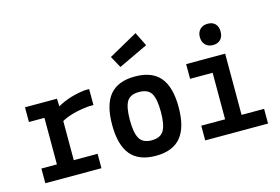

<svg xmlns="http://www.w3.org/2000/svg" viewBox="-96 -941 1691 1160"><g transform="rotate(-15 750.0 -361.0)"><path d="M61 0V-92H158V-383H61V-475H261L263 -427Q339 -470 437 -481H464V-381H437Q327 -371 263 -335V-90H412V0Z M593 -422.5Q644 -483 750 -483Q856 -483 907 -422.5Q958 -362 958 -236Q958 -110 907 -48.5Q856 13 750 13Q644 13 593 -48.5Q542 -110 542 -236Q542 -362 593 -422.5ZM673.5 -351Q653 -316 653 -236Q653 -156 674 -120Q695 -84 750 -84Q805 -84 826 -120Q847 -156 847 -236Q847 -316 826.5 -351Q806 -386 750 -386Q694 -386 673.5 -351ZM641 -634 822 -735 865 -648 681 -561Z M1061 0V-92H1210V-383H1069V-475H1313V-92H1454V0ZM1256.5 -544Q1226 -544 1208.5 -562.5Q1191 -581 1191 -611Q1191 -641 1209 -659Q1227 -677 1257.5 -677Q1288 -677 1304.5 -659.5Q1321 -642 1321 -611Q1321 -580 1304 -562Q1287 -544 1256.5 -544Z"/></g></svg>

Font: Lekton
Style: Bold
Weight: 700
Designer: Paolo Mazzetti, Luciano Perondi, Raffaele Flato, Elena Papassissa, Emilio Macchia, Michela Povoleri, Tobias Seemiller, R
Version: Version 34.000